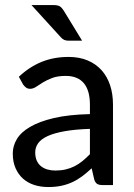

<svg xmlns="http://www.w3.org/2000/svg" viewBox="-20 -746 539 774"><path d="M31.5 0ZM393.5 0Q379.5 0 372 -4.5Q364.5 -9 360 -22L349.5 -67.5Q330 -49.5 311 -35.2Q292 -21 271.2 -11.5Q250.5 -2 227 3Q203.5 8 174.5 8Q144.5 8 118.5 -0.2Q92.5 -8.5 73.2 -25.5Q54 -42.5 42.8 -67.8Q31.5 -93 31.5 -127.5Q31.5 -157.5 47.8 -185Q64 -212.5 100.8 -234.2Q137.5 -256 196.8 -270Q256 -284 342.5 -286V-324Q342.5 -381.5 317.8 -410.8Q293 -440 245 -440Q212.5 -440 190.8 -431.8Q169 -423.5 153.2 -413.8Q137.5 -404 125.5 -396Q113.5 -388 101.5 -388Q91.5 -388 84.8 -393.2Q78 -398.5 73 -405.5L56 -436.5Q98.5 -476.5 147.8 -496.5Q197 -516.5 256.5 -516.5Q299.5 -516.5 333 -502.5Q366.5 -488.5 389.2 -463.2Q412 -438 423.8 -402.5Q435.5 -367 435.5 -324V0ZM203 -58.5Q225.5 -58.5 244.8 -63Q264 -67.5 280.8 -76Q297.5 -84.5 312.5 -96.8Q327.5 -109 342.5 -124.5V-226.5Q282.5 -224.5 240.5 -217Q198.5 -209.5 172.2 -197.5Q146 -185.5 134 -168.8Q122 -152 122 -132Q122 -112.5 128.2 -98.5Q134.5 -84.5 145.5 -75.8Q156.5 -67 171.2 -62.8Q186 -58.5 203 -58.5ZM196.5 -725.5Q213.5 -725.5 221.8 -720Q230 -714.5 237 -703L311 -582H257Q246 -582 238.8 -585.2Q231.5 -588.5 224.5 -596.5L107 -725.5Z"/></svg>

Font: Lato Medium
Style: Regular
Weight: 500
Designer: Lukasz Dziedzic
Foundry: tyPoland Lukasz Dziedzic
Version: Version 2.006; 2014-01-15